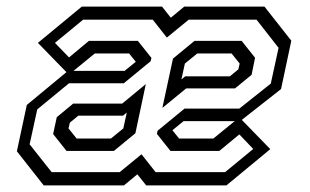

<svg xmlns="http://www.w3.org/2000/svg" viewBox="-20 -560 935 580"><path d="M112 0 31 -103 61 -243 185.5 -346H356.5L396.5 -378.5L394.5 -368L370 -398.5H266.5L188 -334.5L94.5 -430.5L227 -540H469.5L496 -506.5L536.5 -540H779L860 -437L829 -291L705.5 -194H534.5L494.5 -161.5L496.5 -172L521 -141.5H624.5L703 -205.5L796.5 -109.5L664 0H421.5L395 -33.5L354.5 0ZM136 -40H341.5L407.5 -94L450 -40H660L745 -110L703 -154L642.5 -104H495L454 -155.5L456 -165L537.5 -232H703L798 -307.5L821.5 -415.5L755 -500.5H550L484 -446.5L441.5 -500.5H231L146 -430.5L188.5 -386.5L248.5 -436.5H396.5L437.5 -385L435 -375L354 -308.5H188.5L92.5 -229.5L69.5 -124ZM181 -104 140.5 -155 151.5 -206 201 -247H349L420.5 -306L389 -157.5L324 -104ZM470.5 -234 502.5 -383 567.5 -436.5H710L750.5 -385.5L740 -334L690 -293H542.5ZM211.5 -141.5H315L352.5 -172L363 -220L351.5 -210.5H216.5L191 -189.5L187 -172ZM528 -320 539.5 -329.5H674.5L700 -350.5L704 -368L679.5 -398.5H576L538.5 -368Z"/></svg>

Font: Tourney
Style: Italic
Weight: 400
Italic angle: -12°
Version: Version 1.015